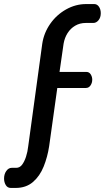

<svg xmlns="http://www.w3.org/2000/svg" viewBox="-74 -788 516 945"><path d="M-21 137Q-37 137 -45.5 123Q-54 109 -54 91Q-54 69 -43 53.5Q-32 38 -16 38H6Q23 38 34.5 23Q46 8 54 -16.5Q62 -41 65 -69L134 -573Q142 -626 173 -670.5Q204 -715 251 -741.5Q298 -768 350 -768H390Q404 -768 413 -755Q422 -742 422 -723Q422 -702 411 -688.5Q400 -675 385 -675H348Q319 -675 296 -661.5Q273 -648 258.5 -625Q244 -602 239 -573L219 -434H351Q365 -434 372.5 -422Q380 -410 380 -396Q380 -380 371.5 -367.5Q363 -355 349 -355H208L168 -69Q160 -16 141 31.5Q122 79 88 108Q54 137 3 137Z"/></svg>

Font: Dosis SemiBold
Style: Regular
Weight: 600
Designer: EdgarTolentino, PabloImpallari, IginoMarini
Foundry: EdgarTolentino, PabloImpallari, IginoMarini
Version: Version 3.001; ttfautohint (v1.8.2)